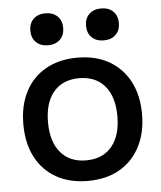

<svg xmlns="http://www.w3.org/2000/svg" viewBox="-53 -781 704 838"><g transform="rotate(-5 299.0 -362.5)"><path d="M299 10Q219 10 160.5 -23Q102 -56 70.5 -117Q39 -178 39 -260Q39 -343 70.5 -403.5Q102 -464 160.5 -497Q219 -530 299 -530Q379 -530 437 -497Q495 -464 527 -403.5Q559 -343 559 -260Q559 -178 527 -117Q495 -56 437 -23Q379 10 299 10ZM299 -80Q371 -80 411 -127.5Q451 -175 451 -260Q451 -346 411 -393Q371 -440 299 -440Q227 -440 187 -393Q147 -346 147 -260Q147 -175 187 -127.5Q227 -80 299 -80ZM177 -595Q144 -595 124.5 -614Q105 -633 105 -665Q105 -697 124.5 -716Q144 -735 177 -735Q210 -735 229.5 -716Q249 -697 249 -665Q249 -633 229.5 -614Q210 -595 177 -595ZM421 -595Q388 -595 368.5 -614Q349 -633 349 -665Q349 -697 368.5 -716Q388 -735 421 -735Q454 -735 473.5 -716Q493 -697 493 -665Q493 -633 473.5 -614Q454 -595 421 -595Z"/></g></svg>

Font: M PLUS 2 Thin Medium
Style: Regular
Weight: 500
Version: Version 1.001